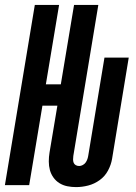

<svg xmlns="http://www.w3.org/2000/svg" viewBox="-36 -755 556 783"><path d="M274 8Q256 8 238.5 4.5Q221 1 206.5 -8Q192 -17 182 -31Q172 -45 167.5 -61.5Q163 -78 163 -96.5Q163 -115 166 -133L198 -324H137L83 0H-16L106 -735H205L151 -411H212L266 -735H365L263 -119Q262 -112 262 -104.5Q262 -97 264.5 -91Q267 -85 273 -81.5Q279 -78 287 -78Q287 -78 287 -78Q287 -78 287 -78Q294 -78 301.5 -82Q309 -86 313.5 -92.5Q318 -99 320.5 -106.5Q323 -114 324 -121L390 -520H489L421 -107Q417 -83 404.5 -59.5Q392 -36 370.5 -20.5Q349 -5 324 1.5Q299 8 274 8Z"/></svg>

Font: Iosevka SS04 Semibold Oblique
Style: Regular
Weight: 600
Italic angle: -9°
Monospace: yes
Designer: Belleve Invis
Foundry: Belleve Invis
Version: Version 19.0.0; ttfautohint (v1.8.4)